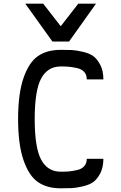

<svg xmlns="http://www.w3.org/2000/svg" viewBox="-20 -1020 658 1040"><path d="M264 -795 117 -1000H214L309 -878L404 -1000H500L354 -795ZM309 0Q235 0 186 -33.5Q137 -67 107.5 -152Q78 -237 78 -375Q78 -513 107.5 -598Q137 -683 186 -716.5Q235 -750 309 -750Q347 -750 369 -749Q391 -748 428 -739.5Q465 -731 486 -715.5Q507 -700 523.5 -668Q540 -636 540 -590H450Q450 -615 436 -630.5Q422 -646 396 -651.5Q370 -657 353.5 -658.5Q337 -660 311 -660H309Q238 -660 203 -595Q168 -530 168 -375Q168 -220 203 -155Q238 -90 309 -90H311Q337 -90 353.5 -91.5Q370 -93 396 -98.5Q422 -104 436 -119.5Q450 -135 450 -160H540Q540 -114 523.5 -82Q507 -50 486 -34.5Q465 -19 428 -10.5Q391 -2 369 -1Q347 0 309 0Z"/></svg>

Font: Hermit
Style: Regular
Weight: 400
Designer: Pablo Caro
Version: Version 2.000;PS 002.000;hotconv 1.0.88;makeotf.lib2.5.64775